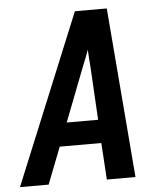

<svg xmlns="http://www.w3.org/2000/svg" viewBox="-59 -782 711 828"><g transform="rotate(-5 297.0 -367.5)"><path d="M-6 0 296 -735H434L494 0H370L360 -159H180L118 0ZM355 -260 342 -490Q340 -509 339 -527.5Q338 -546 337 -565Q330 -546 323 -527.5Q316 -509 308 -490L219 -260Z"/></g></svg>

Font: Iosevka Aile
Style: Bold Italic
Weight: 700
Italic angle: -9°
Designer: Belleve Invis
Foundry: Belleve Invis
Version: Version 28.0.1; ttfautohint (v1.8.4)